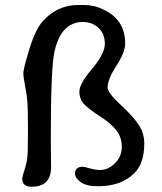

<svg xmlns="http://www.w3.org/2000/svg" viewBox="-20 -728 632 751"><path d="M179.7 -73.7Q179.7 2.4 103 2.4Q66.9 2.4 66.9 -30.3Q66.9 -35.6 75.7 -63Q84.5 -90.3 86.9 -112.5Q89.4 -134.8 89.4 -217.3Q89.4 -299.8 87.2 -328.9Q85 -357.9 78.1 -392.3Q71.3 -426.8 71.3 -442.6Q71.3 -458.5 94.7 -535.4Q118.2 -612.3 146.5 -644Q203.6 -708.5 286.6 -708.5H307.1Q347.2 -708.5 379.9 -693.1Q412.6 -677.7 431.2 -659.2Q469.7 -620.1 469.7 -558.1Q469.7 -523.9 435.3 -470.9Q400.9 -418 400.9 -385.3Q400.9 -365.7 451.2 -318.8Q501.5 -272 522.9 -239.3Q544.4 -206.5 544.4 -166.3Q544.4 -126 533.2 -94.5Q522 -63 491.7 -38.6Q443.8 0.5 362.3 0.5Q318.8 0.5 296.1 -15.1Q273.4 -30.8 273.4 -49.3Q273.4 -75.7 303.7 -75.7Q309.6 -75.7 332 -69.3Q354.5 -63 371.6 -63Q403.3 -63 429.9 -89.6Q456.5 -116.2 456.5 -153.3Q456.5 -190.4 435.5 -217.8Q414.6 -245.1 371.6 -272.7Q328.6 -300.3 309.6 -319.8Q290.5 -339.4 290.5 -369.9Q290.5 -400.4 340.3 -459Q390.1 -517.6 390.1 -556.6Q390.1 -595.7 365.5 -618.9Q340.8 -642.1 303 -642.1Q265.1 -642.1 236.8 -616Q208.5 -589.8 193.6 -529.1Q178.7 -468.3 178.7 -189.9Z"/></svg>

Font: Averia Libre Light
Style: Regular
Weight: 300
Version: Version 1.002